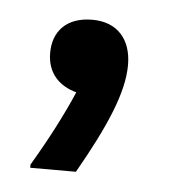

<svg xmlns="http://www.w3.org/2000/svg" viewBox="-31 -138 263 293"><g transform="rotate(5 100.0 8.5)"><path d="M95 125C136.7 51.7 160 -1.7 160 -44.2C160 -83.3 138.3 -108.3 100 -108.3C60.8 -108.3 40 -85.8 40 -52.5C40 -20 60 -2.5 85 4.2C69.2 40.8 49.2 79.2 25 120V125Z"/></g></svg>

Font: Familjen Grotesk
Style: Regular
Weight: 400
Designer: Anders Wikstroem, Jonas Baeckman, Matilda Gysing, Kristian Moeller
Foundry: Familjen STHLM AB
Version: Version 2.000